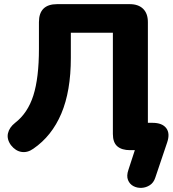

<svg xmlns="http://www.w3.org/2000/svg" viewBox="-20 -725 834 927"><path d="M730 132Q722 157 703.5 169Q685 181 663.5 182Q642 183 624 173.5Q606 164 598 144Q590 124 600 95L631 0H608Q568 0 546.5 -18.5Q525 -37 525 -78V-567H322V-445Q322 -285 276 -176.5Q230 -68 141 -7Q113 13 84 8.5Q55 4 33 -24Q12 -53 18.5 -81.5Q25 -110 53 -132Q114 -179 141 -264Q168 -349 168 -489V-618Q168 -705 256 -705H606Q648 -705 671 -682.5Q694 -660 694 -618V-132H716Q763 -132 782.5 -106.5Q802 -81 787 -37Z"/></svg>

Font: Chiron GoRound TC EB
Style: Regular
Weight: 700
Designer: Ryoko NISHIZUKA 西塚涼子 (kana, bopomofo & ideographs); Paul D. Hunt (Latin, Greek & Cyrillic); Sandoll Communications 산돌커뮤니
Foundry: Adobe
Version: Version 1.000;hotconv 1.1.1;makeotfexe 2.6.0